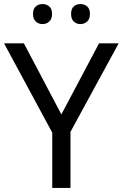

<svg xmlns="http://www.w3.org/2000/svg" viewBox="-20 -928 606 948"><path d="M283 -363 469 -714H566L328 -277V0H238V-273L0 -714H98ZM143 -859Q143 -885 157 -896.5Q171 -908 190 -908Q209 -908 223 -896.5Q237 -885 237 -859Q237 -834 223 -821.5Q209 -809 190 -809Q171 -809 157 -821.5Q143 -834 143 -859ZM331 -859Q331 -885 344.5 -896.5Q358 -908 377 -908Q396 -908 410 -896.5Q424 -885 424 -859Q424 -834 410 -821.5Q396 -809 377 -809Q358 -809 344.5 -821.5Q331 -834 331 -859Z"/></svg>

Font: Noto Sans Kannada
Style: Regular
Weight: 400
Designer: Jelle Bosma - Monotype Design Team
Foundry: Monotype Imaging Inc.
Version: Version 2.003